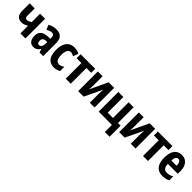

<svg xmlns="http://www.w3.org/2000/svg" viewBox="365 -2067 3774 3774"><g transform="rotate(45 2251.5 -180.0)"><path d="M182 -343Q182 -309 194 -292.5Q206 -276 228 -276Q252 -276 278 -285.5Q304 -295 331 -311V-547H471V0H331V-213Q299 -192 264 -179Q229 -166 192 -166Q117 -166 79.5 -210Q42 -254 42 -342V-547H182Z M787 -557Q872 -557 917.5 -508.5Q963 -460 963 -363V0H863L839 -73H836Q818 -45 798 -26.5Q778 -8 753 1Q728 10 693 10Q649 10 619 -12.5Q589 -35 574 -74Q559 -113 559 -162Q559 -248 608.5 -291Q658 -334 751 -338L823 -341V-363Q823 -408 808 -429.5Q793 -451 762 -451Q736 -451 706 -441Q676 -431 642 -412L602 -510Q641 -533 687.5 -545Q734 -557 787 -557ZM785 -252Q741 -250 720.5 -228Q700 -206 700 -166Q700 -129 713 -112Q726 -95 750 -95Q782 -95 803 -125Q824 -155 824 -205V-254Z M1271 10Q1200 10 1152.5 -20Q1105 -50 1080 -112.5Q1055 -175 1055 -271Q1055 -359 1080 -423Q1105 -487 1154.5 -522Q1204 -557 1276 -557Q1320 -557 1355 -547.5Q1390 -538 1419 -520L1379 -414Q1357 -428 1337 -435Q1317 -442 1293 -442Q1263 -442 1241.5 -422.5Q1220 -403 1208.5 -365Q1197 -327 1197 -271Q1197 -216 1208.5 -178.5Q1220 -141 1241.5 -123Q1263 -105 1294 -105Q1324 -105 1352 -116Q1380 -127 1406 -147V-31Q1378 -10 1344 0Q1310 10 1271 10Z M1863 -436H1730V0H1591V-436H1457V-547H1863Z M2069 -330Q2069 -312 2068.5 -292.5Q2068 -273 2067.5 -253Q2067 -233 2065.5 -213Q2064 -193 2062 -174L2238 -547H2391V0H2259V-219Q2259 -244 2260 -270.5Q2261 -297 2262.5 -323Q2264 -349 2266 -371L2089 0H1936V-547H2069Z M3007 197H2875V0H2506V-547H2646V-111H2793V-547H2932V-110H3007Z M3209 -330Q3209 -312 3208.5 -292.5Q3208 -273 3207.5 -253Q3207 -233 3205.5 -213Q3204 -193 3202 -174L3378 -547H3531V0H3399V-219Q3399 -244 3400 -270.5Q3401 -297 3402.5 -323Q3404 -349 3406 -371L3229 0H3076V-547H3209Z M4011 -436H3878V0H3739V-436H3605V-547H4011Z M4267 -556Q4331 -556 4376 -526Q4421 -496 4445.5 -441Q4470 -386 4470 -309V-236H4195Q4196 -167 4222 -132Q4248 -97 4300 -97Q4339 -97 4372.5 -106.5Q4406 -116 4443 -138V-28Q4409 -9 4370.5 0.5Q4332 10 4283 10Q4208 10 4157.5 -23Q4107 -56 4081.5 -118.5Q4056 -181 4056 -270Q4056 -363 4081 -427Q4106 -491 4153 -523.5Q4200 -556 4267 -556ZM4270 -453Q4238 -453 4218 -424Q4198 -395 4196 -331H4341Q4341 -369 4332.5 -396Q4324 -423 4308.5 -438Q4293 -453 4270 -453Z"/></g></svg>

Font: Noto Sans Display Condensed
Style: Bold
Weight: 700
Width: 3
Designer: Monotype Design Team
Foundry: Monotype Imaging Inc.
Version: Version 2.003